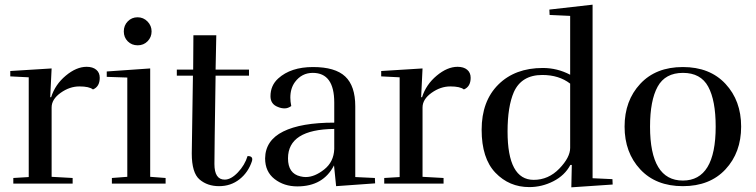

<svg xmlns="http://www.w3.org/2000/svg" viewBox="-20 -786 3238 822"><path d="M351 -500Q377 -500 392 -487.5Q407 -475 407 -453Q407 -415 378 -403Q362 -416 320 -416Q278 -416 239.5 -388.5Q201 -361 201 -326V-29L291 -24V0H37V-24L103 -28V-455L24 -459V-482L201 -493L195 -370H199Q216 -424 261.5 -462Q307 -500 351 -500Z M629 -651.5Q629 -627 612 -609.5Q595 -592 569.5 -592Q544 -592 527 -609Q510 -626 510 -651.5Q510 -677 527 -694.5Q544 -712 569 -712Q594 -712 611.5 -694Q629 -676 629 -651.5ZM459 0V-24L525 -29V-454L437 -457V-480L623 -493V-29L689 -24V0Z M1060 -104Q1060 -101 1059 -97Q1043 -48 1005.5 -18.5Q968 11 918 11Q868 11 834.5 -17.5Q801 -46 801 -129Q801 -152 806 -462H737V-488H807L808 -635H906L903 -488H1046V-462H903Q898 -139 898 -84Q898 -17 942 -17Q969 -17 998.5 -48Q1028 -79 1040 -118Q1060 -118 1060 -104Z M1213 -108Q1213 -43 1266 -31Q1278 -28 1289 -28Q1327 -28 1368 -60.5Q1409 -93 1411 -148V-234Q1213 -232 1213 -108ZM1253 12Q1196 12 1155.5 -19.5Q1115 -51 1115 -108Q1116 -185 1192.5 -223Q1269 -261 1411 -261V-347Q1411 -474 1319 -474Q1272 -474 1243 -435Q1223 -408 1223 -368Q1223 -351 1227 -332Q1213 -322 1198.5 -322Q1184 -322 1170 -328Q1138 -340 1138 -374Q1138 -420 1171 -450Q1225 -499 1320 -499Q1415 -499 1458 -458.5Q1501 -418 1501 -331V-28L1585 -24L1586 -1L1419 11L1410 -78Q1364 12 1253 12Z M1939 -500Q1965 -500 1980 -487.5Q1995 -475 1995 -453Q1995 -415 1966 -403Q1950 -416 1908 -416Q1866 -416 1827.5 -388.5Q1789 -361 1789 -326V-29L1879 -24V0H1625V-24L1691 -28V-455L1612 -459V-482L1789 -493L1783 -370H1787Q1804 -424 1849.5 -462Q1895 -500 1939 -500Z M2421 -153V-428Q2373 -465 2302 -465Q2213 -465 2180 -392Q2153 -330 2153 -223Q2153 -16 2265 -16Q2328 -16 2374.5 -64Q2421 -112 2421 -153ZM2246 15Q2160 15 2101 -46.5Q2042 -108 2042 -230.5Q2042 -353 2113.5 -424Q2185 -495 2304 -495Q2366 -495 2421 -466V-718L2333 -722L2332 -745L2517 -766V-23L2602 -19L2603 4L2426 16L2428 -80H2422Q2398 -35 2349 -10Q2300 15 2246 15Z M3153 -244Q3153 -133 3086 -61Q3019 11 2903.5 11Q2788 11 2721 -61Q2654 -133 2654 -244Q2654 -355 2721 -427Q2788 -499 2903.5 -499Q3019 -499 3086 -427Q3153 -355 3153 -244ZM2763 -244Q2763 -13 2903.5 -13Q3044 -13 3044 -244Q3044 -356 3012 -415Q2980 -474 2904 -474Q2828 -474 2795.5 -415Q2763 -356 2763 -244Z"/></svg>

Font: Rufina
Style: Regular
Weight: 400
Designer: Martin Sommaruga
Foundry: Martin Sommaruga
Version: Version 1.001